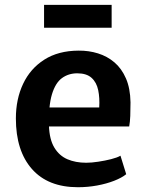

<svg xmlns="http://www.w3.org/2000/svg" viewBox="-20 -776 612 804"><path d="M306.5 8Q181 8 113.8 -68.2Q46.5 -144.5 46.5 -280Q46.5 -361 76.8 -425Q107 -489 165.5 -526.2Q224 -563.5 308.5 -564Q351.5 -564.5 390.2 -552.5Q429 -540.5 459.2 -514.8Q489.5 -489 507.5 -447.5Q525.5 -406 526.5 -347.5Q526.5 -316.5 525.5 -290.8Q524.5 -265 521 -246.5H123L133 -326H395.5Q398 -366 391.2 -398.5Q384.5 -431 363.5 -450Q342.5 -469 303.5 -469Q267 -469 239.5 -449Q212 -429 197.5 -381Q183 -333 185 -249.5Q187 -192 207.5 -158Q228 -124 262.2 -109.2Q296.5 -94.5 341 -94.5Q363 -94.5 391.2 -98.8Q419.5 -103 445.2 -109.5Q471 -116 484.5 -124L508.5 -46.5Q490 -31.5 458 -19Q426 -6.5 386.5 0.8Q347 8 306.5 8ZM164.5 -660V-755.5H447.5V-660Z"/></svg>

Font: Merriweather Sans SemiBold
Style: Regular
Weight: 600
Designer: Eben Sorkin
Foundry: Eben Sorkin
Version: Version 2.001